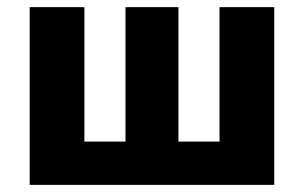

<svg xmlns="http://www.w3.org/2000/svg" viewBox="-20 -517 850 537"><path d="M63 0H747V-497H594V-121H479V-497H331V-121H216V-497H63Z"/></svg>

Font: Source Sans Pro
Style: Bold
Weight: 700
Designer: Paul D. Hunt
Foundry: Adobe Systems Incorporated
Version: Version 3.006;hotconv 1.0.111;makeotfexe 2.5.65597